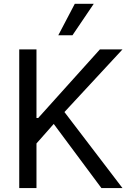

<svg xmlns="http://www.w3.org/2000/svg" viewBox="-20 -959 661 979"><path d="M78.1 -707H166V-357.4H174.8L489.3 -707H604.5L308.6 -387.7L604.5 0H497.1L253.9 -327.1L166 -227.5V0H78.1ZM361.3 -939.5H458L349.6 -779.3H277.3Z"/></svg>

Font: Pretendard Std
Style: Regular
Weight: 400
Designer: Base glyphs from Inter by Rasmus Andersson; Hangeul glyphs from Noto Sans CJK(Source Han Sans) by Jang Soo-young and Kan
Foundry: Kil Hyung-jin
Version: Version 1.309